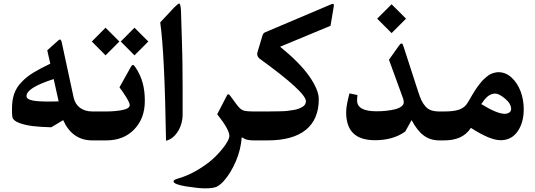

<svg xmlns="http://www.w3.org/2000/svg" viewBox="-20 -789 3004 1079"><path d="M509.3 0C521.5 0 524.4 -16.1 524.4 -55.7V-106C524.4 -147 521.5 -162.6 509.3 -162.6H499C444.8 -162.6 405.3 -189.9 394 -240.2L327.6 -548.3C322.3 -572.3 315.9 -571.3 300.3 -555.2L245.6 -506.3L262.7 -431.2C223.6 -412.6 191.9 -395.5 167 -380.4C142.1 -365.2 120.1 -347.7 101.1 -327.6C62.5 -288.1 47.4 -241.7 47.4 -177.2C47.4 -156.2 47.9 -141.6 49.3 -132.3C51.8 -118.2 64.9 -106.4 88.9 -97.7C136.7 -80.1 189.5 -76.2 268.1 -73.7L335 -113.8C369.1 -38.1 423.8 0 499 0ZM309.6 -219.2C299.3 -218.8 282.2 -218.3 258.8 -218.3C174.8 -218.3 128.9 -224.1 128.9 -249.5C128.9 -280.3 179.7 -312 281.7 -344.7Z M504.9 -162.6C485.4 -162.6 482.9 -149.4 482.9 -106.9V-55.2C482.9 -13.7 485.4 0 504.9 0H576.7C642.1 0 694.8 -20.5 734.4 -62C773.9 -103 793.9 -156.2 793.9 -221.7C793.9 -295.9 779.3 -352.5 742.7 -408.7C735.8 -418.9 730.5 -424.3 727.1 -424.3C723.1 -424.3 717.8 -418 711.4 -405.8L651.4 -298.3C666.5 -278.3 679.7 -258.8 691.4 -239.3C703.1 -219.7 709 -206.1 709 -198.7C709 -185.5 695.8 -176.3 668.9 -170.9C642.1 -165.5 610.8 -162.6 575.7 -162.6ZM573.2 -633.3 496.1 -555.7 573.2 -478 650.9 -555.7ZM735.8 -478 813.5 -555.7 735.8 -633.3 658.7 -555.7Z M986.3 -769C982.9 -769 973.1 -761.2 958 -746.1L880.4 -663.1C897 -548.3 907.7 -326.7 913.1 2C932.1 -2.4 949.2 -13.2 963.9 -29.3C993.2 -62 1006.3 -104.5 1006.3 -146V-225.1V-297.9C1005.9 -308.1 1005.9 -328.1 1005.9 -357.9C1005.4 -387.2 1005.4 -408.7 1005.4 -421.9C1004.9 -435.1 1004.9 -455.1 1004.4 -481.9C1003.9 -508.8 1002.9 -533.2 1002.4 -554.7C1001 -597.7 999.5 -659.7 997.1 -728.5C995.6 -755.4 992.2 -769 986.3 -769Z M1419.9 0C1431.6 0 1434.6 -15.1 1434.6 -55.7V-106C1434.6 -147.5 1432.1 -162.6 1419.9 -162.6H1407.7C1377.9 -162.6 1357.9 -164.6 1347.2 -168.5C1336.4 -171.9 1324.7 -182.1 1312.5 -198.2C1309.1 -203.1 1295.9 -220.7 1273.9 -250.5C1266.6 -260.7 1260.7 -262.2 1256.3 -254.4L1200.7 -147C1246.1 -89.8 1269 -49.3 1269 -25.4C1269 -13.7 1261.7 2.9 1246.6 24.9C1231.4 46.9 1211.9 69.8 1187.5 93.8C1163.1 117.7 1132.3 140.6 1094.7 163.6C1057.1 186.5 1018.6 203.6 979 214.8C962.9 219.2 955.1 224.6 955.1 230C955.1 241.2 978 250.5 1024.4 258.3C1070.8 265.6 1106.9 269.5 1132.8 269.5C1162.6 269.5 1184.1 266.6 1197.8 260.3C1210.9 253.9 1225.6 242.2 1240.7 224.6C1265.6 195.8 1287.6 159.2 1306.2 115.7C1324.7 71.8 1335.4 27.3 1338.4 -17.6C1346.7 -12.7 1353.5 -9.3 1357.9 -7.3C1366.7 -3.4 1382.8 0 1407.7 0Z M1415 -162.6C1395.5 -162.6 1393.1 -149.4 1393.1 -106.9V-55.2C1393.1 -13.7 1395.5 0 1415 0H1484.9C1673.8 0 1771.5 -81.5 1771.5 -231.4C1771.5 -267.1 1753.4 -310.5 1716.8 -362.3C1680.2 -413.6 1626 -468.3 1554.2 -526.4L1837.4 -644L1855.5 -751.5C1857.9 -766.6 1855 -770 1842.8 -765.6L1468.8 -606.9C1462.4 -604.5 1457.5 -598.1 1454.6 -587.9L1426.3 -493.2C1425.8 -490.7 1425.3 -488.3 1425.3 -486.8C1425.3 -475.1 1430.2 -465.8 1439.5 -459C1612.8 -333.5 1699.2 -253.9 1699.2 -220.2C1699.2 -206.5 1692.4 -195.3 1678.2 -187.5C1664.1 -179.7 1650.9 -173.8 1626.5 -170.4C1602.1 -166.5 1586.4 -164.1 1557.1 -163.6C1525.4 -163.1 1516.1 -162.6 1484.9 -162.6Z M2099.6 -684.1 2180.7 -603 2261.7 -684.1 2180.7 -765.1ZM2086.9 -1C2155.3 -1 2211.9 -17.1 2257.3 -49.8L2293 -113.8C2335.4 -36.1 2379.4 0 2450.2 0H2462.4C2474.6 0 2477.5 -15.1 2477.5 -55.7V-106C2477.5 -147 2474.6 -162.6 2462.4 -162.6H2450.2C2413.1 -162.6 2388.7 -170.4 2371.1 -190.9C2353 -211.4 2344.2 -231.4 2331.1 -270.5L2249 -523.9C2244.6 -537.1 2241.7 -543.5 2239.7 -543.9C2237.3 -544.4 2236.3 -544.4 2235.8 -544.4C2231.9 -544.4 2226.6 -539.6 2219.7 -529.3L2166 -453.1L2246.6 -231.9C2248 -224.6 2249 -218.3 2249 -213.4C2249 -195.8 2228.5 -181.6 2197.8 -174.3C2166.5 -167 2132.8 -163.6 2096.2 -163.6C2023.4 -163.6 1986.8 -183.6 1986.8 -224.1C1986.8 -231 1987.3 -241.2 1988.8 -254.9L1943.8 -264.2C1931.6 -217.8 1925.3 -182.6 1925.3 -159.2C1925.3 -53.2 1977.1 -1.5 2086.9 -1Z M2458 -162.6C2438.5 -162.6 2436 -149.4 2436 -106.9V-55.2C2436 -13.7 2438.5 0 2458 0H2472.2C2544.4 0 2592.8 -20 2626.5 -70.3C2698.2 -23.9 2753.9 -1 2793.5 -1C2834 -1 2865.7 -17.6 2888.7 -50.3C2911.6 -83 2923.3 -124.5 2923.3 -174.8C2923.3 -210 2917.5 -243.7 2905.8 -275.4C2893.6 -307.1 2877 -333 2855 -353C2833 -373 2808.6 -383.3 2781.7 -383.3C2766.1 -383.3 2750 -378.4 2736.8 -372.6C2730.5 -369.1 2723.6 -364.7 2716.3 -358.9C2702.1 -346.7 2692.9 -339.4 2679.7 -322.3C2666 -305.2 2660.6 -297.9 2647.9 -278.3C2641.6 -268.1 2636.7 -260.7 2633.8 -255.4C2630.9 -250 2626.5 -242.7 2620.6 -232.4C2614.3 -222.2 2610.4 -214.8 2607.9 -211.4C2586.4 -174.3 2546.4 -162.6 2476.1 -162.6ZM2816.4 -149.4C2787.6 -149.4 2743.7 -167.5 2684.6 -204.1C2708.5 -239.7 2730.5 -263.2 2763.2 -263.2C2777.3 -263.2 2795.9 -253.4 2818.8 -234.4C2841.3 -215.3 2852.5 -195.8 2852.5 -176.3C2852.5 -159.2 2835.9 -149.4 2816.4 -149.4Z"/></svg>

Font: Parastoo
Style: Bold
Weight: 700
Foundry: Saber Rastikerdar (saber.rastikerdar@gmail.com)
Version: Version 2.0.1